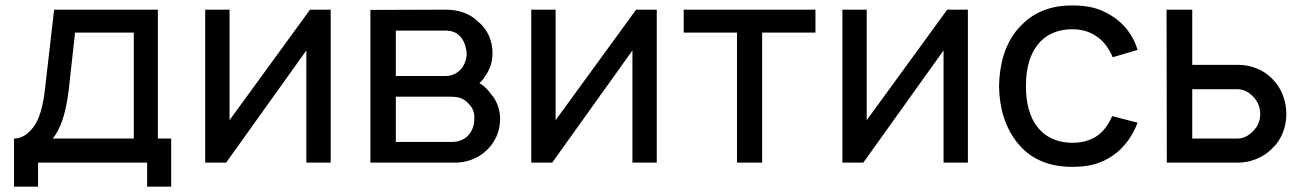

<svg xmlns="http://www.w3.org/2000/svg" viewBox="-20 -598 4792 706"><path d="M560.5 -88.5H609.5V88.5H521V0H120V88.5H31.5V-88.5Q70 -88.5 102 -129.5Q135 -171.5 146 -276L179 -562.5H560.5ZM472 -478H256L232.5 -265.5Q217.5 -141.5 174 -88.5H472Z M1196 0H1106.5V-412.5L811.5 0H734.5V-562.5H824V-156L1120 -562.5H1196Z M1617 -562.5Q1693.5 -562.5 1738 -518.5Q1764 -497 1777.5 -467.2Q1791 -437.5 1791 -403Q1791 -353 1761.5 -314.5Q1758 -308 1753.2 -302.8Q1748.5 -297.5 1743 -292.5Q1769 -276.5 1785.5 -252Q1801.5 -234.5 1810.2 -210.2Q1819 -186 1819 -160.5Q1819 -124.5 1804 -92.8Q1789 -61 1761.5 -38.5Q1740.5 -20 1711.8 -10Q1683 0 1654.5 0H1342V-561.5ZM1435.5 -318.5H1617Q1655 -318.5 1678.5 -348Q1696 -372.5 1696 -403Q1693.5 -434 1678.5 -456.5Q1667 -472 1652.5 -478.8Q1638 -485.5 1617 -485.5H1435.5ZM1435.5 -76H1640Q1680.5 -76 1703.5 -102Q1724 -126.5 1724 -160.5Q1726.5 -193 1703.5 -216.5Q1696 -224.5 1688.8 -229.5Q1681.5 -234.5 1673 -237.5Q1664.5 -240.5 1654.5 -241.5Q1644.5 -242.5 1631.5 -242.5H1435.5Z M2395 0H2305.5V-412.5L2010.5 0H1933.5V-562.5H2023V-156L2319 -562.5H2395Z M2978.5 -478H2782.5V0H2690V-478H2494V-562.5H2978.5Z M3539 0H3449.5V-412.5L3154.5 0H3077.5V-562.5H3167V-156L3463 -562.5H3539Z M4071.5 -387.5Q4062 -410.5 4047 -430.8Q4032 -451 4013 -463.5Q3975.5 -490.5 3922.5 -490.5Q3882 -490.5 3848.8 -475.5Q3815.5 -460.5 3793 -430Q3752.5 -376.5 3752.5 -281Q3752.5 -186.5 3793 -133.5Q3815.5 -103.5 3848.8 -88.2Q3882 -73 3922.5 -73Q3978 -73 4015 -99Q4048.5 -122.5 4069.5 -171L4163 -147Q4149.5 -110.5 4126.5 -79.2Q4103.5 -48 4073.5 -27Q4057 -15.5 4040 -7.5Q4023 0.5 4004.8 5.8Q3986.5 11 3966.2 13.2Q3946 15.5 3922.5 15.5Q3789.5 15.5 3718.5 -76Q3655.5 -157.5 3653.5 -281Q3656 -409 3718.5 -486.5Q3757.5 -533.5 3807.5 -555.8Q3857.5 -578 3923.5 -578Q3966 -578 3999.5 -569.8Q4033 -561.5 4065 -541.5Q4101 -520 4126.2 -487Q4151.5 -454 4163 -414.5Z M4364 -562.5V-359.5H4532Q4568 -359.5 4600.2 -346.8Q4632.5 -334 4658 -308.5Q4683.5 -283 4696.8 -249.2Q4710 -215.5 4710 -179Q4710 -143 4696.8 -109.5Q4683.5 -76 4658 -52Q4632.5 -26.5 4599.5 -13.2Q4566.5 0 4532 0H4270.5L4269.5 -562.5ZM4364 -88.5H4529Q4563 -88.5 4589 -117.5Q4614 -142.5 4614 -179Q4614 -214 4590 -240.5Q4563.5 -270 4529 -270H4364Z"/></svg>

Font: Russisch Sans Medium
Style: Regular
Weight: 500
Width: 4
Designer: Michael Sharanda (font) & Cristiano Sobral (main changes)
Foundry: Michael Sharanda
Version: Version 2.00;September 8, 2020;FontCreator 13.0.0.2681 64-bi